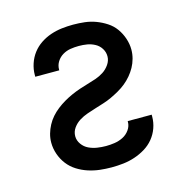

<svg xmlns="http://www.w3.org/2000/svg" viewBox="-85 -608 671 696"><g transform="rotate(-15 250.0 -260.0)"><path d="M251 8Q229 8 207 5.5Q185 3 163.5 -4Q142 -11 123 -23Q104 -35 90.5 -52.5Q77 -70 69.5 -91.5Q62 -113 62 -135Q62 -152 66.5 -168Q71 -184 79 -199Q87 -214 98 -226.5Q109 -239 122.5 -249.5Q136 -260 150.5 -268.5Q165 -277 180.5 -284Q196 -291 212 -296.5Q228 -302 244 -306.5Q260 -311 276 -316.5Q292 -322 306 -331Q320 -340 330 -354.5Q340 -369 340 -385Q340 -401 331.5 -414.5Q323 -428 309 -435.5Q295 -443 280 -445.5Q265 -448 249 -448Q233 -448 217.5 -445.5Q202 -443 188.5 -435Q175 -427 166.5 -413.5Q158 -400 158 -384V-381H68V-388Q68 -409 75 -430Q82 -451 95 -468Q108 -485 126 -497Q144 -509 164.5 -516Q185 -523 206.5 -525.5Q228 -528 249 -528Q271 -528 292.5 -525.5Q314 -523 334 -515.5Q354 -508 372.5 -496Q391 -484 403.5 -466.5Q416 -449 423 -428Q430 -407 430 -386Q430 -369 425.5 -352.5Q421 -336 413 -321.5Q405 -307 394 -294Q383 -281 370 -270.5Q357 -260 342 -251.5Q327 -243 312 -236Q297 -229 281 -224Q265 -219 249 -214Q233 -209 217 -203.5Q201 -198 186.5 -189Q172 -180 162 -166Q152 -152 152 -135Q152 -119 162 -105Q172 -91 187 -84Q202 -77 218.5 -74.5Q235 -72 251 -72Q267 -72 283.5 -74.5Q300 -77 315 -84.5Q330 -92 340 -106Q350 -120 350 -136V-139H440V-132Q440 -110 432.5 -89Q425 -68 411 -51Q397 -34 378 -22.5Q359 -11 338 -4Q317 3 295 5.5Q273 8 251 8Z"/></g></svg>

Font: Iosevka Term Curly Medium
Style: Regular
Weight: 500
Designer: Belleve Invis
Foundry: Belleve Invis
Version: Version 32.3.0